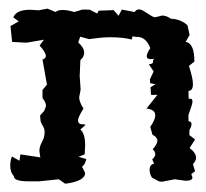

<svg xmlns="http://www.w3.org/2000/svg" viewBox="-20 -445 484 451"><path d="M46.4 -19.1Q12.4 -19.1 12.4 -31.4Q4.1 -40.6 4.1 -55.1Q4.1 -69.2 8 -77.5L25.8 -67.4L28 -82.4L74.8 -75.3L72.5 -89.8Q72.5 -100.4 78.7 -111.8Q84.8 -123.2 84.8 -134.7Q84.8 -143 79.8 -150.7Q74.8 -158.4 74.8 -165.9L74.2 -173.8L83.7 -184.3L88.1 -195.8Q88.1 -204.5 79.8 -214.7V-233.6L90.3 -246.3L79.8 -305.2Q87.6 -307.4 87.6 -313.5Q87.6 -321.9 73.1 -338.1L83.1 -351.8L42.5 -344.7L8.5 -346.5L4.6 -383.8L24.1 -394.8L11.3 -404.1Q18 -422.1 50.8 -422.1L70.9 -420.8L91.5 -424.7L110.4 -416.8Q115.9 -421.6 127.6 -421.6Q138.2 -421.6 154.4 -416.8L173.3 -422.5H190L208.4 -413.3L211.7 -419.9L246.8 -421.2L258.5 -408L266.2 -422.5L296.3 -416.8Q300.2 -423 306.9 -423Q310.8 -423 315.8 -420.1Q320.8 -417.2 326.1 -413.7Q331.4 -410.2 336.1 -407.4Q340.8 -404.5 344.7 -404.5L360.9 -408.5Q370.9 -408.5 381.5 -401Q404.8 -400.1 420.4 -385.6L425.4 -362.8L416 -346.5Q436.6 -343.9 436.6 -300.3L423.8 -290.2Q428.2 -276.2 430.7 -265.6Q433.2 -255.1 433.2 -247.6Q433.2 -231.8 422.7 -231.4L423.2 -212.5L427.1 -213.3Q432.1 -213.3 432.1 -206.3Q432.1 -200.2 422.7 -175.1V-160.2Q429.9 -159.7 429.9 -153.6Q429.9 -148.3 424.9 -139.1V-127.6L438.2 -117.5L425.4 -97.3Q440.5 -85.9 440.5 -74.5Q440.5 -67 433.2 -59.5L438.2 -42.8L429.3 -36.2L432.1 -28.3Q432.1 -20.4 416 -20.4L390.4 -23.9L360.9 -18.2Q353.1 -18.2 350.9 -20.4L336.9 -27.9Q331.4 -36.2 331.4 -47.2Q331.4 -57.8 341.9 -60.8L337.5 -70.5Q344.7 -77.1 344.7 -82.8Q344.7 -89 338.6 -94.2Q349.7 -107 349.7 -114.5Q349.7 -122.8 338.1 -128.5L333 -147Q344.7 -163.7 344.7 -174.2Q344.7 -187.8 324.1 -190L349.7 -222.1H334.7L333.6 -240.1L345.3 -247.2L333 -249.4L331.9 -258.2L340.8 -277.1L329.7 -294.2Q339.7 -294.6 339.7 -299.9Q339.7 -300.8 339.2 -301.7L341.4 -306.9L333.6 -306.1Q324.7 -306.1 324.7 -313.1Q324.7 -319.2 333 -332Q323 -358.4 301.9 -358.4H299.6L291.3 -359.7L289.6 -352.2Q268.5 -357.5 238.4 -357.5Q226.7 -357.5 214.5 -356.2Q202.2 -354.8 189.4 -353.1L168.3 -358.8L163.8 -345.2Q177.7 -332.9 177.7 -321Q177.7 -311.3 168.8 -303.9L167.2 -266.5L169.4 -234.9L166 -216.4Q166 -205.9 176.1 -190Q163.3 -169.4 163.3 -162.8Q163.3 -153.1 173.8 -153.1H176.6L181.1 -151.8L168.8 -140.8Q180 -131.6 180 -103.5L178.9 -82.4L164.4 -76.7L182.7 -71.4Q180 -58.6 172.7 -53.4L180 -38.9Q180 -19.5 133.2 -13.4L118.2 -23.9L72 -19.1Z"/></svg>

Font: Truetypewriter PolyglOTT
Style: Regular
Weight: 400
Designer: Sergey Beatoff a.k.a. Sam_T
Version: Version 3.76